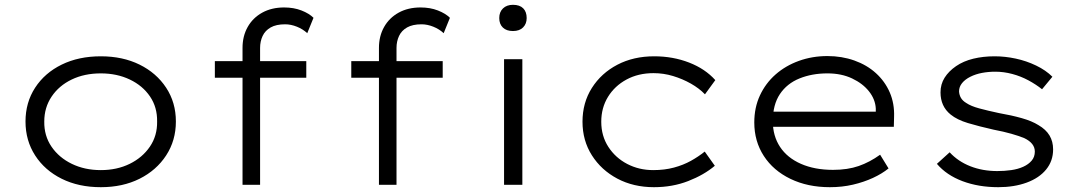

<svg xmlns="http://www.w3.org/2000/svg" viewBox="-20 -768 4486 798"><path d="M399 10Q307 10 236.5 -25Q166 -60 126 -122Q86 -184 86 -263Q86 -342 126 -403.5Q166 -465 236.5 -499.5Q307 -534 399 -534Q490 -534 560 -499.5Q630 -465 670.5 -403.5Q711 -342 711 -263Q711 -184 670.5 -122Q630 -60 560 -25Q490 10 399 10ZM399 -61Q466 -61 519 -87Q572 -113 603 -158.5Q634 -204 633 -263Q634 -322 603.5 -367Q573 -412 519.5 -437.5Q466 -463 399 -463Q331 -463 278 -437.5Q225 -412 194.5 -366.5Q164 -321 164 -263Q163 -204 194 -158.5Q225 -113 278.5 -87Q332 -61 399 -61Z M988 0V-569Q988 -618 1009.5 -656Q1031 -694 1070 -715.5Q1109 -737 1161 -737Q1201 -737 1233 -724.5Q1265 -712 1283 -694L1257 -630Q1239 -647 1214 -657Q1189 -667 1165 -667Q1128 -667 1105 -654Q1082 -641 1071.5 -618.5Q1061 -596 1061 -569V0H1028Q1017 0 1008 0Q999 0 988 0ZM873 -445V-514H1253V-445ZM1555 0V-569Q1555 -618 1576.5 -656Q1598 -694 1637 -715.5Q1676 -737 1728 -737Q1768 -737 1800 -724.5Q1832 -712 1850 -694L1824 -630Q1806 -647 1781 -657Q1756 -667 1732 -667Q1695 -667 1672 -654Q1649 -641 1638.5 -618.5Q1628 -596 1628 -569V0H1595Q1584 0 1575 0Q1566 0 1555 0ZM1440 -445V-514H1820V-445ZM2075 0V-522H2151V0ZM2112 -639Q2085 -639 2070 -653.5Q2055 -668 2055 -693Q2055 -718 2070.5 -733Q2086 -748 2112 -748Q2140 -748 2154.5 -733.5Q2169 -719 2169 -693Q2169 -669 2154 -654Q2139 -639 2112 -639Z M2698 10Q2613 10 2546 -25.5Q2479 -61 2440 -122.5Q2401 -184 2401 -262Q2401 -341 2440 -402.5Q2479 -464 2546 -499Q2613 -534 2699 -534Q2777 -534 2844 -508Q2911 -482 2953 -435L2910 -376Q2886 -401 2851.5 -420.5Q2817 -440 2777.5 -452Q2738 -464 2696 -464Q2633 -464 2584 -437.5Q2535 -411 2507 -365.5Q2479 -320 2479 -262Q2479 -203 2508.5 -157.5Q2538 -112 2587 -86.5Q2636 -61 2695 -61Q2742 -61 2781 -71.5Q2820 -82 2851.5 -99.5Q2883 -117 2909 -138L2951 -79Q2906 -41 2840.5 -15.5Q2775 10 2698 10Z M3429 10Q3337 10 3265.5 -24.5Q3194 -59 3154.5 -120Q3115 -181 3115 -259Q3115 -321 3138.5 -371.5Q3162 -422 3203.5 -458.5Q3245 -495 3300.5 -515Q3356 -535 3419 -535Q3479 -535 3531 -516.5Q3583 -498 3620.5 -464Q3658 -430 3678 -384Q3698 -338 3696 -282L3695 -241H3178L3167 -304H3638L3620 -293V-317Q3618 -355 3592 -388Q3566 -421 3521.5 -442Q3477 -463 3419 -463Q3355 -463 3303 -442Q3251 -421 3221.5 -377Q3192 -333 3192 -264Q3192 -203 3222 -157.5Q3252 -112 3309 -87Q3366 -62 3442 -62Q3503 -62 3549 -78Q3595 -94 3638 -125L3673 -68Q3646 -46 3608 -28.5Q3570 -11 3525 -0.5Q3480 10 3429 10Z M4129 10Q4047 10 3980.5 -15Q3914 -40 3874 -87L3927 -135Q3962 -97 4013 -77Q4064 -57 4125 -57Q4155 -57 4183 -61Q4211 -65 4233 -75Q4255 -85 4268 -100.5Q4281 -116 4281 -138Q4281 -173 4237 -194Q4215 -203 4183.5 -212Q4152 -221 4110 -229Q4048 -243 4003 -256.5Q3958 -270 3931 -292Q3910 -309 3899.5 -332Q3889 -355 3889 -384Q3889 -418 3906 -445Q3923 -472 3953.5 -493Q3984 -514 4025 -524Q4066 -534 4114 -534Q4157 -534 4201.5 -524.5Q4246 -515 4286.5 -495.5Q4327 -476 4354 -449L4311 -397Q4286 -417 4254.5 -434Q4223 -451 4187.5 -460.5Q4152 -470 4117 -470Q4088 -470 4061.5 -465Q4035 -460 4013 -449Q3991 -438 3978.5 -422.5Q3966 -407 3966 -388Q3967 -373 3974 -361Q3981 -349 3996 -340Q4015 -327 4050 -317.5Q4085 -308 4132 -298Q4184 -289 4226.5 -277Q4269 -265 4296 -248Q4327 -230 4342 -205Q4357 -180 4357 -147Q4357 -99 4328 -63.5Q4299 -28 4247 -9Q4195 10 4129 10Z"/></svg>

Font: Lexend Giga Light
Style: Regular
Weight: 300
Version: Version 1.007